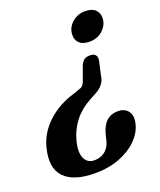

<svg xmlns="http://www.w3.org/2000/svg" viewBox="-136 -637 747 898"><g transform="rotate(-20 237.5 -188.0)"><path d="M362 -239.5Q357 -201 315 -176.5L279 -157Q229 -130.5 197 -90Q165 -49.5 151.5 2Q137 57.5 151.2 87.8Q165.5 118 199 118Q229 118 250.8 102Q272.5 86 281.5 55L290 21Q311 -60.5 379.5 -60.5Q414 -60.5 430.8 -37.2Q447.5 -14 437 26Q427 65.5 393 99.8Q359 134 305 155Q251 176 182.5 176Q76 176 30 128.2Q-16 80.5 8.5 -15.5Q26.5 -84.5 82 -135.2Q137.5 -186 217 -208.5L244.5 -218.5Q253.5 -220.5 260.2 -226Q267 -231.5 272.5 -244L299.5 -318.5Q309 -338.5 320 -344.5Q331 -350.5 345 -350.5Q383 -350.5 379 -315.5ZM395.5 -552.5Q430 -552.5 446.8 -535.5Q463.5 -518.5 462 -493Q460.5 -459.5 433.8 -435.2Q407 -411 368.5 -411Q333.5 -411 316.8 -428Q300 -445 302 -471Q303.5 -504 330.2 -528.2Q357 -552.5 395.5 -552.5Z"/></g></svg>

Font: Fraunces 144pt SuperSoft SemiBold
Style: Italic
Weight: 600
Italic angle: -16°
Version: Version 1.000;[b76b70a41]